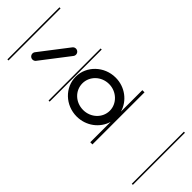

<svg xmlns="http://www.w3.org/2000/svg" viewBox="-235 -492 752 752"><g transform="rotate(-45 141.5 -115.5)"><path d="M93.7 -406.5C86.3 -412.2 75.6 -410.8 69.9 -403.4C64.2 -395.9 65.6 -385.2 73 -379.5L190 -289.5C197.4 -283.8 208.1 -285.2 213.8 -292.6C219.6 -300.1 218.2 -310.8 210.7 -316.5ZM139 -189C178 -189 211 -156 211 -113C211 -71 178 -37 139 -37C99 -37 67 -71 67 -113C67 -156 99 -189 139 -189ZM139 -226C79 -226 31 -175 31 -113C31 -61.2 64.4 -17.2 110.4 -4H-2.5V8H286V-4H167.5C213 -17 247 -60.3 247 -112V-113C247 -175 198 -226 139 -226ZM-2.5 226V232H286V226ZM-2.5 -235V-229H286V-235ZM-2.5 -463V-457H286V-463Z"/></g></svg>

Font: LetsTraceRuled
Style: Medium
Weight: 500
Version: Version 003.000